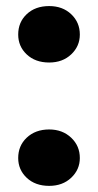

<svg xmlns="http://www.w3.org/2000/svg" viewBox="-20 -605 324 633"><path d="M243.2 -84Q243.2 -45.9 214.8 -19Q186.5 7.8 142.1 7.8Q96.2 7.8 67.9 -19Q40 -45.4 40 -84Q40 -124.5 67.9 -150.9Q96.7 -178.2 142.1 -178.2Q186 -178.2 214.8 -150.9Q243.2 -124 243.2 -84ZM40 -491.2Q40 -531.7 67.9 -558.1Q96.2 -585 142.1 -585Q186.5 -585 214.8 -558.1Q243.2 -531.2 243.2 -491.2Q243.2 -452.6 214.8 -425.8Q186.5 -398.9 142.1 -398.9Q96.2 -398.9 67.9 -425.8Q40 -452.1 40 -491.2Z"/></svg>

Font: PoppinsZ
Style: Bold
Weight: 700
Designer: Ninad Kale (Devanagari), Jonny Pinhorn (Latin)
Foundry: Indian Type Foundry
Version: Version 3.002;FEAKit 1.0